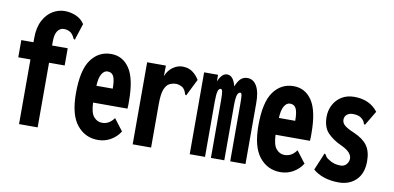

<svg xmlns="http://www.w3.org/2000/svg" viewBox="-67 -876 2234 1088"><g transform="rotate(10 1050.0 -332.5)"><path d="M84 -372H14V-471H84V-494Q84 -556 105.5 -596.5Q127 -637 160 -656.5Q193 -676 229 -676Q262 -676 293.5 -662.5Q325 -649 343 -621L315 -535L313 -526L305 -529Q301 -536 297 -544.5Q293 -553 280 -564Q263 -575 241 -575Q219 -575 205 -555Q191 -535 191 -494V-471H281V-372H191V0H84Z M539 11Q465 11 418 -47Q371 -105 371 -229Q371 -362 414.5 -422Q458 -482 530 -482Q597 -482 636 -423.5Q675 -365 675 -236Q675 -225 675 -214Q675 -203 674 -193H476Q478 -134 498 -111.5Q518 -89 544 -89Q586 -88 614 -128L666 -60Q645 -27 611.5 -8Q578 11 539 11ZM478 -290H572Q572 -338 562 -359.5Q552 -381 527 -381Q507 -381 493.5 -358.5Q480 -336 478 -290Z M738 -471H846L845 -410Q859 -445 885.5 -463.5Q912 -482 940 -482Q974 -482 997.5 -465.5Q1021 -449 1037 -422L993 -334L989 -325L982 -328Q979 -336 976 -345Q973 -354 961 -366Q953 -371 943 -375Q933 -379 922 -379Q902 -379 884 -370.5Q866 -362 855 -334.5Q844 -307 844 -249V1H738Z M1066 0V-471H1146V-433Q1167 -482 1197 -482Q1233 -482 1248 -422Q1259 -451 1274.5 -466.5Q1290 -482 1314 -482Q1349 -482 1368.5 -447Q1388 -412 1387 -346V0H1299V-332Q1299 -367 1297 -380Q1295 -393 1288 -393Q1277 -393 1271 -375.5Q1265 -358 1265 -312V0H1188V-328Q1188 -370 1185 -382.5Q1182 -395 1175 -395Q1164 -395 1159 -377Q1154 -359 1154 -316V0Z M1589 11Q1515 11 1468 -47Q1421 -105 1421 -229Q1421 -362 1464.5 -422Q1508 -482 1580 -482Q1647 -482 1686 -423.5Q1725 -365 1725 -236Q1725 -225 1725 -214Q1725 -203 1724 -193H1526Q1528 -134 1548 -111.5Q1568 -89 1594 -89Q1636 -88 1664 -128L1716 -60Q1695 -27 1661.5 -8Q1628 11 1589 11ZM1528 -290H1622Q1622 -338 1612 -359.5Q1602 -381 1577 -381Q1557 -381 1543.5 -358.5Q1530 -336 1528 -290Z M1924 11Q1878 11 1840 -1.5Q1802 -14 1776 -37L1814 -127L1817 -136L1824 -133Q1828 -125 1833 -118.5Q1838 -112 1852 -104Q1880 -85 1918 -85Q1940 -85 1952.5 -100Q1965 -115 1965 -133Q1965 -150 1950.5 -166.5Q1936 -183 1901 -199Q1856 -219 1824.5 -251Q1793 -283 1793 -344Q1793 -381 1809.5 -412.5Q1826 -444 1856.5 -463Q1887 -482 1929 -482Q2018 -482 2065 -420L2020 -345L2015 -336L2008 -341Q2006 -349 2002 -356Q1998 -363 1985 -373Q1975 -380 1962.5 -382.5Q1950 -385 1937 -385Q1917 -385 1903.5 -374Q1890 -363 1890 -344Q1890 -324 1908 -310Q1926 -296 1960 -282Q2014 -259 2038.5 -225.5Q2063 -192 2063 -135Q2063 -65 2024.5 -27Q1986 11 1924 11Z"/></g></svg>

Font: Inconsolata ExtraCondensed Black
Style: Regular
Weight: 900
Width: 2
Monospace: yes
Designer: Raph Levien, Cyreal, Brenton Simpson
Foundry: Raph Levien, Cyreal, Google
Version: Version 3.001; ttfautohint (v1.8.2.53-6de2)